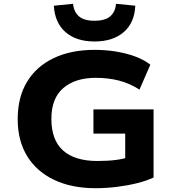

<svg xmlns="http://www.w3.org/2000/svg" viewBox="-20 -978 918 1009"><path d="M481 11Q357 11 265 -32.5Q173 -76 123 -157Q73 -238 73 -352Q73 -467 122 -548Q171 -629 262 -672.5Q353 -716 477 -716Q536 -716 590.5 -707Q645 -698 691 -681Q737 -664 770 -638L713 -507Q660 -541 603.5 -555Q547 -569 483 -569Q376 -569 313 -515.5Q250 -462 250 -353Q250 -242 311.5 -187Q373 -132 492 -132Q547 -132 589.5 -137.5Q632 -143 672 -157L638 -105V-276H471V-403H787V-45Q748 -27 699 -15Q650 -3 594.5 4Q539 11 481 11ZM477 -760Q381 -760 324.5 -809Q268 -858 263 -948L364 -958Q368 -916 394.5 -892.5Q421 -869 476 -869Q533 -869 559.5 -892.5Q586 -916 590 -958L691 -948Q687 -858 630 -809Q573 -760 477 -760Z"/></svg>

Font: Nunito Sans 7pt SemiExpanded ExtraBold
Style: Regular
Weight: 800
Width: 6
Designer: Vernon Adams
Foundry: Vernon Adams
Version: Version 3.101;gftools[0.9.27]